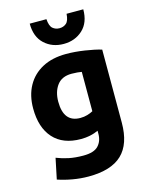

<svg xmlns="http://www.w3.org/2000/svg" viewBox="-138 -849 869 1122"><g transform="rotate(-15 297.0 -288.0)"><path d="M256 188Q208 188 160 179.5Q112 171 71 157L97 32Q132 46 170.5 54Q209 62 258 62Q322 62 348.5 34Q375 6 375 -38V-57Q328 -35 270 -35Q161 -35 103 -99.5Q45 -164 45 -280Q45 -358 77 -416Q109 -474 169 -506Q229 -538 313 -538Q366 -538 425 -529Q484 -520 524 -508V-66Q524 63 458.5 125.5Q393 188 256 188ZM298 -155Q321 -155 341 -161Q361 -167 375 -175V-413Q364 -415 349 -416.5Q334 -418 314 -418Q255 -418 226 -379Q197 -340 197 -280Q197 -155 298 -155ZM316 -598Q247 -598 200.5 -641Q154 -684 154 -764H255Q258 -722 275 -707.5Q292 -693 316 -693Q340 -693 357 -707.5Q374 -722 377 -764H478Q478 -684 431.5 -641Q385 -598 316 -598Z"/></g></svg>

Font: Ubuntu Sans ExtraBold
Style: Regular
Weight: 800
Designer: Dalton Maag Ltd
Foundry: Dalton Maag Ltd
Version: Version 1.006; ttfautohint (v1.8.4.7-5d5b)